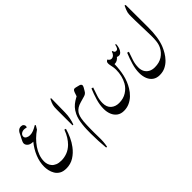

<svg xmlns="http://www.w3.org/2000/svg" viewBox="-107 -1771 3239 3239"><g transform="rotate(-45 1512.0 -152.0)"><path d="M296 361Q220 361 172 332.5Q124 304 97.5 259Q71 214 60.5 165Q50 116 50 75Q50 -39 96 -150Q142 -261 219 -354Q151 -354 117 -383Q83 -412 83 -449Q83 -464 92.5 -487Q102 -510 114.5 -533.5Q127 -557 137 -575Q162 -637 189 -661Q216 -685 252 -685Q284 -685 300 -669Q316 -653 318 -633Q320 -613 307 -601Q283 -611 255 -611Q216 -611 188 -590Q160 -569 160 -534Q160 -505 190 -487.5Q220 -470 257 -470Q301 -470 343 -487Q385 -504 434 -534L447 -522L406 -454Q347 -414 294 -362Q241 -310 200 -249.5Q159 -189 135.5 -123.5Q112 -58 112 10Q112 43 122.5 77.5Q133 112 158 141.5Q183 171 226 189Q269 207 333 207Q399 207 467 182Q535 157 596 98Q636 58 671 3Q706 -52 734 -128L762 -118Q740 -40 705 36.5Q670 113 622 176Q561 258 479 309.5Q397 361 296 361Z M882 -81V-455Q882 -489 884 -512.5Q886 -536 891 -557Q896 -578 906.5 -603Q917 -628 935 -664L951 -659L946 -325Q945 -255 933 -194.5Q921 -134 901 -81Z M1039 586 1018 585Q1010 498 1005.5 413.5Q1001 329 1001 237Q1001 190 1002.5 134Q1004 78 1011 22Q1017 -30 1029 -80Q1041 -130 1061 -171Q1091 -233 1127 -271.5Q1163 -310 1208 -339Q1225 -350 1243 -360Q1261 -370 1277 -379L1302 -452Q1312 -480 1327 -491Q1342 -502 1370 -495L1438 -478Q1470 -470 1477 -450Q1484 -430 1469 -404L1436 -347Q1420 -318 1400.5 -306Q1381 -294 1362 -289L1254 -258Q1154 -230 1110 -166Q1082 -123 1070 -60.5Q1058 2 1056 91Q1055 126 1054 173.5Q1053 221 1053.5 272Q1054 323 1055 370Q1057 426 1053.5 478.5Q1050 531 1039 586Z M1670 361Q1597 361 1548 325.5Q1499 290 1474 229.5Q1449 169 1449 95Q1449 -3 1479 -102.5Q1509 -202 1548 -296L1580 -287Q1553 -210 1529 -136.5Q1505 -63 1505 11Q1505 108 1561.5 158.5Q1618 209 1705 209Q1808 209 1884 160.5Q1960 112 2001 39Q2033 -18 2049.5 -85Q2066 -152 2066 -224Q2066 -259 2061 -288.5Q2056 -318 2049 -350Q2046 -364 2045 -374.5Q2044 -385 2044 -394Q2044 -417 2052.5 -429Q2061 -441 2076 -448L2083 -451Q2094 -429 2110 -419Q2126 -409 2142 -409Q2173 -409 2197.5 -433Q2222 -457 2230 -492H2247Q2249 -473 2258.5 -460Q2268 -447 2289 -447Q2318 -447 2332 -472Q2346 -497 2353 -534H2371Q2371 -487 2357 -446.5Q2343 -406 2320 -382Q2297 -358 2269 -358Q2248 -358 2227 -368Q2210 -345 2182.5 -328Q2155 -311 2125 -311Q2119 -311 2114 -312Q2111 -176 2084 -61.5Q2057 53 1997 152Q1962 211 1912.5 258.5Q1863 306 1802 333.5Q1741 361 1670 361Z M2522 361Q2451 361 2401.5 326.5Q2352 292 2326.5 230Q2301 168 2301 88Q2301 0 2330.5 -100.5Q2360 -201 2400 -296L2432 -287Q2404 -208 2380.5 -136Q2357 -64 2357 16Q2357 71 2380 114.5Q2403 158 2448 183.5Q2493 209 2557 209Q2664 209 2737.5 161Q2811 113 2851 34Q2877 -19 2883.5 -78.5Q2890 -138 2890 -182Q2890 -205 2889 -249.5Q2888 -294 2886.5 -350.5Q2885 -407 2883 -466.5Q2881 -526 2880 -580Q2879 -634 2879 -673Q2879 -706 2880 -728.5Q2881 -751 2886 -772.5Q2891 -794 2902 -821.5Q2913 -849 2932 -890L2952 -884L2954 -358Q2955 -232 2939.5 -128.5Q2924 -25 2891 55Q2872 101 2841 154Q2810 207 2765 254Q2720 301 2660 331Q2600 361 2522 361Z"/></g></svg>

Font: Gulzar
Style: Regular
Weight: 400
Designer: Borna Izadpanah, Alice Savoie, Simon Cozens, Fiona Ross
Version: Version 1.000;[7b34f74]; ttfautohint (v1.8.4)